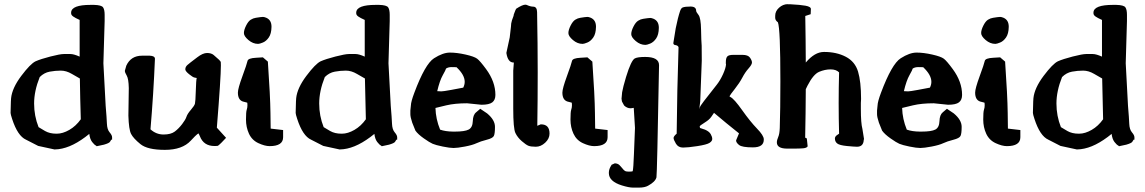

<svg xmlns="http://www.w3.org/2000/svg" viewBox="-20 -688 5391 904"><path d="M360.4 -126.5Q357.4 -222.7 356 -318.4Q344.2 -324.7 318.1 -340.1Q292 -355.5 266.1 -355.5Q240.2 -355.5 213.9 -350.6Q187.5 -345.7 167 -325.2Q140.6 -259.3 140.6 -200.7Q140.6 -142.1 161.6 -89.4Q170.4 -83.5 192.4 -71Q214.4 -58.6 244.6 -58.6H248Q275.4 -58.6 306.4 -76.4Q337.4 -94.2 360.4 -126.5ZM314.9 -629.9Q317.4 -665 406.2 -665H422.9Q458 -664.1 465.3 -653.3Q472.7 -642.6 472.7 -618.2V-588.9L466.8 -390.1L477.5 -189.9Q482.4 -132.3 483.4 -105.5Q484.4 -78.6 496.1 -64.9Q507.8 -51.3 507.8 -41.5V-30.3H503.9Q502 -26.4 497.6 -20Q493.2 -13.7 469.2 -6.8L435.1 0.5L432.1 -2.4Q424.3 -5.9 413.8 -19.5Q403.3 -33.2 400.4 -57.6L381.8 -43Q304.7 14.6 238.3 15.6H236.3L159.7 -1L102.5 -30.3Q63 -47.9 37.1 -127.9Q29.8 -149.9 29.8 -156.2V-157.2L31.2 -210L32.2 -225.6Q37.1 -273.4 80.1 -330.6Q123 -387.7 147.5 -399.4Q171.9 -410.2 217.3 -421.9Q262.7 -433.6 280.3 -433.6H312Q327.6 -433.6 355 -421.4V-594.2Q334 -603.5 324.5 -610.4Q314.9 -617.2 314.9 -625.5Z M985.8 -429.2Q1018.6 -401.9 1019.5 -396Q1020 -391.6 1020 -380.4Q1020 -322.3 1001 -86.9L1044.4 -39.1L1022 -15.6Q1008.3 -1.5 1003.4 -1Q997.6 -0.5 990.2 -0.5Q939 -0.5 921.4 -45.9Q917.5 -55.7 914.1 -60.1Q899.9 -49.8 878.4 -25.9Q838.4 17.6 756.3 17.6Q674.3 17.6 641.1 -9.5Q607.9 -36.6 597.2 -57.4Q586.4 -78.1 584.5 -143.6L586.4 -273.4Q585.4 -317.4 576.7 -332Q567.9 -346.7 567.9 -354.5V-355L574.7 -378.9Q596.2 -425.8 648.9 -425.8H685.1Q709.5 -424.8 709.5 -411.1V-410.6Q702.6 -243.2 688.5 -79.1Q715.3 -54.7 750 -54.7Q784.7 -54.7 803.2 -68.8Q821.8 -83 837.6 -103.8Q853.5 -124.5 857.9 -138.2Q862.3 -151.9 878.9 -171.1Q895.5 -190.4 897.9 -200Q900.4 -209.5 901.9 -260.3Q903.3 -311 906.2 -320.8Q903.3 -321.8 896 -322.8Q888.7 -323.7 870.6 -338.4Q852.5 -353 852.5 -361.3Q852.5 -373.5 862.5 -382.1Q872.6 -390.6 877.4 -394.3Q882.3 -397.9 908.7 -418.2Q935.1 -438.5 954.8 -438.5Q974.6 -438.5 985.8 -429.2Z M1233.4 -604.5Q1258.3 -593.8 1258.3 -562.5Q1258.3 -562 1258.3 -561.5Q1257.8 -529.3 1245.6 -511.7Q1233.4 -494.1 1217.8 -487.8Q1202.1 -481.4 1195.3 -481.4Q1170.9 -481.4 1149.7 -499.5Q1128.4 -517.6 1128.4 -532.2Q1128.4 -546.9 1138.7 -567.4Q1148.9 -587.9 1160.6 -595.2Q1172.4 -602.5 1184.6 -604.2Q1196.8 -606 1204.6 -607.2Q1212.4 -608.4 1218 -608.4Q1223.6 -608.4 1233.4 -604.5ZM1217.8 -418Q1229.5 -407.7 1241.2 -397.9Q1252.4 -236.3 1253.4 -156.7L1254.4 -82.5L1313 -75.7V-42Q1313 0 1249.5 0Q1227.1 0 1196.8 -13.9Q1166.5 -27.8 1152.3 -58.3Q1138.2 -88.9 1138.2 -125Q1138.2 -161.1 1141.6 -171.1Q1145 -181.2 1145 -191.4Q1145 -201.7 1144 -204.6Q1140.6 -205.1 1138.7 -206.1Q1129.9 -208 1123.5 -210Q1100.1 -217.8 1100.1 -252Q1100.1 -271 1121.1 -328.4Q1142.1 -385.7 1145.5 -401.4Q1148.4 -414.1 1185.1 -416Q1201.7 -417 1217.8 -418Z M1702.6 -126.5Q1699.7 -222.7 1698.2 -318.4Q1686.5 -324.7 1660.4 -340.1Q1634.3 -355.5 1608.4 -355.5Q1582.5 -355.5 1556.2 -350.6Q1529.8 -345.7 1509.3 -325.2Q1482.9 -259.3 1482.9 -200.7Q1482.9 -142.1 1503.9 -89.4Q1512.7 -83.5 1534.7 -71Q1556.6 -58.6 1586.9 -58.6H1590.3Q1617.7 -58.6 1648.7 -76.4Q1679.7 -94.2 1702.6 -126.5ZM1657.2 -629.9Q1659.7 -665 1748.5 -665H1765.1Q1800.3 -664.1 1807.6 -653.3Q1814.9 -642.6 1814.9 -618.2V-588.9L1809.1 -390.1L1819.8 -189.9Q1824.7 -132.3 1825.7 -105.5Q1826.7 -78.6 1838.4 -64.9Q1850.1 -51.3 1850.1 -41.5V-30.3H1846.2Q1844.2 -26.4 1839.8 -20Q1835.4 -13.7 1811.5 -6.8L1777.3 0.5L1774.4 -2.4Q1766.6 -5.9 1756.1 -19.5Q1745.6 -33.2 1742.7 -57.6L1724.1 -43Q1647 14.6 1580.6 15.6H1578.6L1502 -1L1444.8 -30.3Q1405.3 -47.9 1379.4 -127.9Q1372.1 -149.9 1372.1 -156.2V-157.2L1373.5 -210L1374.5 -225.6Q1379.4 -273.4 1422.4 -330.6Q1465.3 -387.7 1489.7 -399.4Q1514.2 -410.2 1559.6 -421.9Q1605 -433.6 1622.6 -433.6H1654.3Q1669.9 -433.6 1697.3 -421.4V-594.2Q1676.3 -603.5 1666.7 -610.4Q1657.2 -617.2 1657.2 -625.5Z M2080.1 -365.2Q2079.1 -359.4 2064.7 -334Q2050.3 -308.6 2038.6 -258.8Q2049.3 -257.8 2058.1 -257.8Q2066.9 -257.8 2103.8 -264.6Q2140.6 -271.5 2161.1 -275.4Q2168 -289.1 2168 -302.7Q2168 -335.4 2129.4 -371.6Q2121.6 -372.1 2106.4 -372.1Q2090.3 -372.1 2080.1 -365.2ZM2113.3 -68.4H2121.1Q2168.5 -68.4 2186.8 -78.1Q2205.1 -87.9 2206.1 -117.7Q2207 -147.5 2221.7 -159.2L2241.2 -175.8L2273.9 -153.8L2274.4 -153.3Q2310.5 -123 2310.5 -90.8Q2310.5 -58.6 2305.2 -47.9Q2299.8 -37.1 2271 -29.8Q2242.2 -22.5 2223.6 -13.7Q2205.1 -4.9 2169.2 2Q2133.3 8.8 2115.7 8.8Q2098.1 8.8 2064.7 2Q2031.2 -4.9 2017.1 -11Q2002.9 -17.1 1975.6 -36.4Q1948.2 -55.7 1936 -72.8L1920.9 -110.4Q1912.1 -136.7 1912.1 -150.4V-167.5L1914.6 -191.4Q1915 -209.5 1930.7 -251Q1981.4 -386.7 2023.4 -413.6Q2065.4 -440.4 2098.1 -440.4Q2130.9 -440.4 2171.9 -431.2Q2212.9 -421.9 2226.6 -411.6Q2240.2 -401.4 2268.6 -362.8Q2312.5 -303.2 2312.5 -241.2Q2312.5 -217.3 2297.9 -206.1Q2283.2 -194.8 2247.1 -194.8H2246.6L2179.2 -201.7Q2122.1 -201.7 2081.5 -192.1Q2041 -182.6 2030.3 -179.7Q2031.7 -127.4 2052.2 -77.6Q2076.7 -68.8 2113.3 -68.4Z M2490.2 -656.7Q2508.3 -656.7 2508.8 -630.9Q2511.7 -480 2511.7 -346.4Q2511.7 -212.9 2509.8 -95.7L2525.9 -102.5H2527.3Q2567.4 -102.5 2567.4 -59.1Q2567.4 -35.2 2546.9 -16.1Q2526.4 2.9 2502.9 2.9Q2479.5 2.9 2468 -1.7Q2456.5 -6.3 2436.8 -23.4Q2417 -40.5 2406.7 -61.8Q2396.5 -83 2396.5 -176.8V-355.5Q2398.4 -375 2399.4 -393.6H2397.5Q2371.1 -394 2364.3 -438V-439.5L2379.9 -511.7L2385.7 -562Q2385.7 -577.6 2390.6 -592.8Q2395.5 -607.9 2397 -610.4Q2398.4 -612.8 2398.9 -619.1Q2398.9 -619.6 2402.3 -628.4Q2408.2 -644.5 2410.6 -647Q2439.9 -666 2453.6 -666Q2457 -666 2459.5 -665Q2477.5 -656.7 2490.2 -656.7Z M2761.2 -604.5Q2786.1 -593.8 2786.1 -562.5Q2786.1 -562 2786.1 -561.5Q2785.6 -529.3 2773.4 -511.7Q2761.2 -494.1 2745.6 -487.8Q2730 -481.4 2723.1 -481.4Q2698.7 -481.4 2677.5 -499.5Q2656.2 -517.6 2656.2 -532.2Q2656.2 -546.9 2666.5 -567.4Q2676.8 -587.9 2688.5 -595.2Q2700.2 -602.5 2712.4 -604.2Q2724.6 -606 2732.4 -607.2Q2740.2 -608.4 2745.8 -608.4Q2751.5 -608.4 2761.2 -604.5ZM2745.6 -418Q2757.3 -407.7 2769 -397.9Q2780.3 -236.3 2781.2 -156.7L2782.2 -82.5L2840.8 -75.7V-42Q2840.8 0 2777.3 0Q2754.9 0 2724.6 -13.9Q2694.3 -27.8 2680.2 -58.3Q2666 -88.9 2666 -125Q2666 -161.1 2669.4 -171.1Q2672.9 -181.2 2672.9 -191.4Q2672.9 -201.7 2671.9 -204.6Q2668.5 -205.1 2666.5 -206.1Q2657.7 -208 2651.4 -210Q2627.9 -217.8 2627.9 -252Q2627.9 -271 2648.9 -328.4Q2669.9 -385.7 2673.3 -401.4Q2676.3 -414.1 2712.9 -416Q2729.5 -417 2745.6 -418Z M3057.1 -599.6Q3082 -588.9 3082 -557.6Q3082 -557.1 3082 -556.6Q3081.5 -524.4 3069.3 -506.8Q3057.1 -489.3 3041.5 -482.9Q3025.9 -476.6 3019 -476.6Q2994.6 -476.6 2973.4 -494.6Q2952.1 -512.7 2952.1 -527.3Q2952.1 -542 2962.4 -562.5Q2972.7 -583 2984.4 -590.3Q2996.1 -597.7 3008.3 -599.4Q3020.5 -601.1 3028.3 -602.3Q3036.1 -603.5 3041.7 -603.5Q3047.4 -603.5 3057.1 -599.6ZM3017.6 -419.9Q3083 -419.9 3083 -381.3Q3083 -380.9 3083 -380.4Q3073.7 136.2 3070.8 147Q3065.4 168 3031.2 186.5Q3015.6 195.3 2988.3 195.3H2960Q2941.4 195.3 2908.2 185.1Q2846.7 166 2846.7 127V125Q2846.7 107.9 2858.4 90.3L2859.4 87.9L2874.5 81.1H2876Q2881.3 81.1 2888.7 84Q2896 86.9 2907 100.8Q2918 114.7 2923.3 117.4Q2928.7 120.1 2941.7 120.1Q2954.6 120.1 2959 118.2Q2962.4 104.5 2964.8 37.6L2969.7 -85.9L2963.9 -180.2L2950.7 -178.2H2950.2Q2949.7 -178.2 2949.2 -178.2Q2932.1 -178.2 2918.5 -191.4L2908.7 -209.5Q2907.2 -214.4 2907.2 -219.7L2906.2 -221.2L2909.2 -253.9Q2913.1 -276.9 2927.7 -325.7Q2951.7 -404.3 2969.2 -413.1Q2982.9 -419.9 3017.6 -419.9Z M3161.6 -555.2Q3171.4 -604.5 3182.1 -636.2Q3187 -649.9 3194.3 -652.8Q3205.1 -657.2 3231.4 -657.2Q3257.8 -657.2 3257.8 -636.7Q3257.8 -631.8 3268.8 -617.7Q3279.8 -603.5 3280.8 -548.8Q3281.7 -495.1 3283.7 -472.7L3284.2 -402.3L3276.9 -210.4L3272.5 -175.8H3272.9Q3273.9 -176.8 3274.9 -183.1Q3275.9 -190.4 3354 -288.1Q3371.1 -309.6 3384.3 -338.9Q3397.5 -368.2 3398.4 -385.7L3397.5 -387.7V-395.5Q3397.5 -414.1 3404.1 -421.9Q3410.6 -429.7 3433.1 -429.7H3475.6Q3502 -429.7 3511.2 -416.5Q3520.5 -403.3 3520.5 -393.6Q3520.5 -383.8 3504.4 -365.7Q3488.3 -347.7 3475.1 -322.5Q3461.9 -297.4 3439.5 -269Q3417 -240.7 3414.6 -234.4Q3415 -233.4 3419.4 -231Q3436.5 -222.7 3474.6 -168.9Q3512.7 -115.2 3543.9 -83Q3576.2 -49.8 3576.2 -32.2V-31.7V-30.3Q3576.2 5.9 3524.9 5.9Q3473.6 5.9 3459.7 -5.4Q3445.8 -16.6 3445.8 -26.4V-27.3L3459.5 -60.1Q3399.9 -107.4 3341.8 -156.7Q3337.9 -151.4 3328.9 -137.9Q3319.8 -124.5 3299.3 -111.8Q3274.4 -96.2 3274.4 -93Q3274.4 -89.8 3275.9 -85.4L3299.3 -77.6Q3318.8 -69.3 3326.2 -56.6Q3333.5 -43.9 3333.5 -33.7Q3333.5 -23.4 3320.3 -15.1Q3307.1 -6.8 3262.9 0Q3218.8 6.8 3196 6.8Q3173.3 6.8 3162.4 -11.7Q3151.4 -30.3 3151.4 -38.3Q3151.4 -46.4 3166 -58.6Q3168 -263.2 3174.8 -465.3Q3172.9 -472.7 3163.1 -475.1Q3146.5 -476.1 3151.4 -492.2Z M3930.7 -347.2Q3917 -361.3 3890.6 -361.3Q3864.3 -361.3 3836.9 -349.9Q3809.6 -338.4 3782.2 -285.2L3773.9 -268.1Q3773.4 -154.3 3771 -40L3778.8 -36.1L3782.7 1Q3778.3 8.8 3761.2 10.3Q3744.1 11.7 3718.5 11.7Q3692.9 11.7 3686.5 11.7Q3637.7 11.7 3637.7 -17.6Q3637.7 -28.3 3644 -42.7Q3650.4 -57.1 3651.4 -85.4Q3654.3 -171.4 3654.3 -305.7Q3654.3 -553.2 3642.6 -583Q3629.9 -592.3 3629.9 -604V-613.8Q3629.9 -635.3 3647.9 -651.6Q3666 -668 3688.5 -668.5V-668H3699.2H3699.7Q3749 -665.5 3772.9 -661.1Q3798.8 -656.2 3797.9 -645L3796.9 -621.1Q3784.2 -616.7 3771.5 -612.8Q3773.4 -503.4 3773.9 -393.6Q3815.9 -443.4 3859.4 -443.4H3860.4Q3918.9 -443.4 3962.4 -420.7Q4005.9 -397.9 4020 -350.8Q4034.2 -303.7 4034.2 -221.7L4033.2 -203.6V-175.8Q4033.2 -107.4 4040.5 -81.1L4048.3 -32.2L4046.9 -30.8Q4045.9 2.9 4015.1 2.9Q4002.9 2.9 3967.8 -0.5Q3932.6 -3.9 3921.9 -12.5Q3911.1 -21 3911.1 -35.6V-38.1L3912.1 -40.5V-42L3913.1 -43.5Q3916 -49.8 3930.7 -58.6Q3928.7 -130.9 3928.7 -202.9Q3928.7 -274.9 3930.7 -347.2Z M4277.3 -365.2Q4276.4 -359.4 4262 -334Q4247.6 -308.6 4235.8 -258.8Q4246.6 -257.8 4255.4 -257.8Q4264.2 -257.8 4301 -264.6Q4337.9 -271.5 4358.4 -275.4Q4365.2 -289.1 4365.2 -302.7Q4365.2 -335.4 4326.7 -371.6Q4318.8 -372.1 4303.7 -372.1Q4287.6 -372.1 4277.3 -365.2ZM4310.5 -68.4H4318.4Q4365.7 -68.4 4384 -78.1Q4402.3 -87.9 4403.3 -117.7Q4404.3 -147.5 4418.9 -159.2L4438.5 -175.8L4471.2 -153.8L4471.7 -153.3Q4507.8 -123 4507.8 -90.8Q4507.8 -58.6 4502.4 -47.9Q4497.1 -37.1 4468.3 -29.8Q4439.5 -22.5 4420.9 -13.7Q4402.3 -4.9 4366.5 2Q4330.6 8.8 4313 8.8Q4295.4 8.8 4262 2Q4228.5 -4.9 4214.4 -11Q4200.2 -17.1 4172.9 -36.4Q4145.5 -55.7 4133.3 -72.8L4118.2 -110.4Q4109.4 -136.7 4109.4 -150.4V-167.5L4111.8 -191.4Q4112.3 -209.5 4127.9 -251Q4178.7 -386.7 4220.7 -413.6Q4262.7 -440.4 4295.4 -440.4Q4328.1 -440.4 4369.1 -431.2Q4410.2 -421.9 4423.8 -411.6Q4437.5 -401.4 4465.8 -362.8Q4509.8 -303.2 4509.8 -241.2Q4509.8 -217.3 4495.1 -206.1Q4480.5 -194.8 4444.3 -194.8H4443.8L4376.5 -201.7Q4319.3 -201.7 4278.8 -192.1Q4238.3 -182.6 4227.5 -179.7Q4229 -127.4 4249.5 -77.6Q4273.9 -68.8 4310.5 -68.4Z M4704.6 -604.5Q4729.5 -593.8 4729.5 -562.5Q4729.5 -562 4729.5 -561.5Q4729 -529.3 4716.8 -511.7Q4704.6 -494.1 4689 -487.8Q4673.3 -481.4 4666.5 -481.4Q4642.1 -481.4 4620.8 -499.5Q4599.6 -517.6 4599.6 -532.2Q4599.6 -546.9 4609.9 -567.4Q4620.1 -587.9 4631.8 -595.2Q4643.6 -602.5 4655.8 -604.2Q4668 -606 4675.8 -607.2Q4683.6 -608.4 4689.2 -608.4Q4694.8 -608.4 4704.6 -604.5ZM4689 -418Q4700.7 -407.7 4712.4 -397.9Q4723.6 -236.3 4724.6 -156.7L4725.6 -82.5L4784.2 -75.7V-42Q4784.2 0 4720.7 0Q4698.2 0 4668 -13.9Q4637.7 -27.8 4623.5 -58.3Q4609.4 -88.9 4609.4 -125Q4609.4 -161.1 4612.8 -171.1Q4616.2 -181.2 4616.2 -191.4Q4616.2 -201.7 4615.2 -204.6Q4611.8 -205.1 4609.9 -206.1Q4601.1 -208 4594.7 -210Q4571.3 -217.8 4571.3 -252Q4571.3 -271 4592.3 -328.4Q4613.3 -385.7 4616.7 -401.4Q4619.6 -414.1 4656.2 -416Q4672.9 -417 4689 -418Z M5173.8 -126.5Q5170.9 -222.7 5169.4 -318.4Q5157.7 -324.7 5131.6 -340.1Q5105.5 -355.5 5079.6 -355.5Q5053.7 -355.5 5027.3 -350.6Q5001 -345.7 4980.5 -325.2Q4954.1 -259.3 4954.1 -200.7Q4954.1 -142.1 4975.1 -89.4Q4983.9 -83.5 5005.9 -71Q5027.8 -58.6 5058.1 -58.6H5061.5Q5088.9 -58.6 5119.9 -76.4Q5150.9 -94.2 5173.8 -126.5ZM5128.4 -629.9Q5130.9 -665 5219.7 -665H5236.3Q5271.5 -664.1 5278.8 -653.3Q5286.1 -642.6 5286.1 -618.2V-588.9L5280.3 -390.1L5291 -189.9Q5295.9 -132.3 5296.9 -105.5Q5297.9 -78.6 5309.6 -64.9Q5321.3 -51.3 5321.3 -41.5V-30.3H5317.4Q5315.4 -26.4 5311 -20Q5306.6 -13.7 5282.7 -6.8L5248.5 0.5L5245.6 -2.4Q5237.8 -5.9 5227.3 -19.5Q5216.8 -33.2 5213.9 -57.6L5195.3 -43Q5118.2 14.6 5051.8 15.6H5049.8L4973.1 -1L4916 -30.3Q4876.5 -47.9 4850.6 -127.9Q4843.3 -149.9 4843.3 -156.2V-157.2L4844.7 -210L4845.7 -225.6Q4850.6 -273.4 4893.6 -330.6Q4936.5 -387.7 4960.9 -399.4Q4985.4 -410.2 5030.8 -421.9Q5076.2 -433.6 5093.8 -433.6H5125.5Q5141.1 -433.6 5168.5 -421.4V-594.2Q5147.5 -603.5 5137.9 -610.4Q5128.4 -617.2 5128.4 -625.5Z"/></svg>

Font: Drukaatie burti
Style: Demi
Weight: 600
Version: Version 0.14